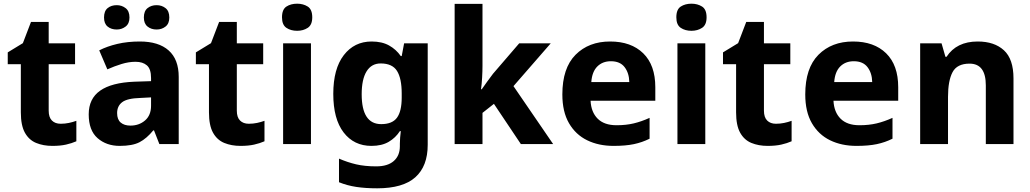

<svg xmlns="http://www.w3.org/2000/svg" viewBox="-20 -781 5586 1041"><path d="M309 -110Q332 -110 353.5 -114.5Q375 -119 394 -126V-15Q369 -4 338 3Q307 10 264 10Q215 10 176 -6Q137 -22 115 -61.5Q93 -101 93 -172V-433H22V-497L104 -547L148 -662H244V-546H387V-433H244V-181Q244 -145 261.5 -127.5Q279 -110 309 -110Z M738 -556Q840 -556 894.5 -507.5Q949 -459 949 -364V0H844L815 -74H811Q775 -30 736.5 -10Q698 10 629 10Q557 10 509 -32Q461 -74 461 -161Q461 -246 523 -289.5Q585 -333 708 -338L799 -341V-358Q799 -407 776.5 -426.5Q754 -446 715 -446Q678 -446 639 -434Q600 -422 562 -405L518 -508Q561 -530 616.5 -543Q672 -556 738 -556ZM742 -250Q670 -248 642.5 -227Q615 -206 615 -168Q615 -133 634.5 -116.5Q654 -100 687 -100Q734 -100 766.5 -128Q799 -156 799 -208V-253ZM544 -686Q544 -721 563.5 -737Q583 -753 613 -753Q640 -753 661 -737Q682 -721 682 -686Q682 -653 661 -637Q640 -621 613 -621Q583 -621 563.5 -637Q544 -653 544 -686ZM760 -686Q760 -721 780 -737Q800 -753 829 -753Q857 -753 877.5 -737Q898 -721 898 -686Q898 -653 877.5 -637Q857 -621 829 -621Q800 -621 780 -637Q760 -653 760 -686Z M1329 -110Q1352 -110 1373.5 -114.5Q1395 -119 1414 -126V-15Q1389 -4 1358 3Q1327 10 1284 10Q1235 10 1196 -6Q1157 -22 1135 -61.5Q1113 -101 1113 -172V-433H1042V-497L1124 -547L1168 -662H1264V-546H1407V-433H1264V-181Q1264 -145 1281.5 -127.5Q1299 -110 1329 -110Z M1591 -761Q1624 -761 1648.5 -745.5Q1673 -730 1673 -687Q1673 -646 1648.5 -630Q1624 -614 1591 -614Q1557 -614 1533 -630Q1509 -646 1509 -687Q1509 -730 1533 -745.5Q1557 -761 1591 -761ZM1666 -546V0H1515V-546Z M1995 -556Q2051 -556 2089.5 -534.5Q2128 -513 2153 -477H2158L2171 -546H2299V4Q2299 120 2232 180Q2165 240 2025 240Q1962 240 1912 232.5Q1862 225 1818 207V79Q1864 99 1911 110Q1958 121 2020 121Q2082 121 2115 92Q2148 63 2148 12V-3Q2148 -15 2149.5 -35Q2151 -55 2153 -70H2148Q2125 -34 2087.5 -12Q2050 10 1994 10Q1899 10 1843 -63Q1787 -136 1787 -272Q1787 -408 1844 -482Q1901 -556 1995 -556ZM2044 -437Q1994 -437 1967.5 -394Q1941 -351 1941 -270Q1941 -108 2047 -108Q2107 -108 2132.5 -143Q2158 -178 2158 -252V-274Q2158 -356 2132.5 -396.5Q2107 -437 2044 -437Z M2596 -423Q2596 -396 2594 -360.5Q2592 -325 2588 -297H2592Q2603 -313 2621.5 -338.5Q2640 -364 2653 -381L2795 -546H2966L2764 -314L2979 0H2804L2658 -218L2596 -169V0H2445V-760H2596Z M3288 -556Q3402 -556 3467.5 -492Q3533 -428 3533 -308V-235H3182Q3185 -173 3220.5 -137.5Q3256 -102 3323 -102Q3374 -102 3416 -112Q3458 -122 3502 -142V-29Q3462 -9 3417 0.5Q3372 10 3307 10Q3226 10 3163.5 -20.5Q3101 -51 3065 -113Q3029 -175 3029 -269Q3029 -412 3100.5 -484Q3172 -556 3288 -556ZM3292 -449Q3247 -449 3218.5 -420.5Q3190 -392 3186 -336H3392Q3391 -385 3366.5 -417Q3342 -449 3292 -449Z M3729 -761Q3762 -761 3786.5 -745.5Q3811 -730 3811 -687Q3811 -646 3786.5 -630Q3762 -614 3729 -614Q3695 -614 3671 -630Q3647 -646 3647 -687Q3647 -730 3671 -745.5Q3695 -761 3729 -761ZM3804 -546V0H3653V-546Z M4187 -110Q4210 -110 4231.5 -114.5Q4253 -119 4272 -126V-15Q4247 -4 4216 3Q4185 10 4142 10Q4093 10 4054 -6Q4015 -22 3993 -61.5Q3971 -101 3971 -172V-433H3900V-497L3982 -547L4026 -662H4122V-546H4265V-433H4122V-181Q4122 -145 4139.5 -127.5Q4157 -110 4187 -110Z M4605 -556Q4719 -556 4784.5 -492Q4850 -428 4850 -308V-235H4499Q4502 -173 4537.5 -137.5Q4573 -102 4640 -102Q4691 -102 4733 -112Q4775 -122 4819 -142V-29Q4779 -9 4734 0.5Q4689 10 4624 10Q4543 10 4480.5 -20.5Q4418 -51 4382 -113Q4346 -175 4346 -269Q4346 -412 4417.5 -484Q4489 -556 4605 -556ZM4609 -449Q4564 -449 4535.5 -420.5Q4507 -392 4503 -336H4709Q4708 -385 4683.5 -417Q4659 -449 4609 -449Z M5281 -556Q5371 -556 5423 -508.5Q5475 -461 5475 -356V0H5325V-318Q5325 -436 5237 -436Q5169 -436 5144.5 -389.5Q5120 -343 5120 -256V0H4969V-546H5085L5106 -473H5112Q5166 -556 5281 -556Z"/></svg>

Font: Noto Sans Cherokee
Style: Bold
Weight: 700
Designer: Monotype Design Team
Foundry: Monotype Imaging Inc.
Version: Version 2.001; ttfautohint (v1.8.4.7-5d5b)